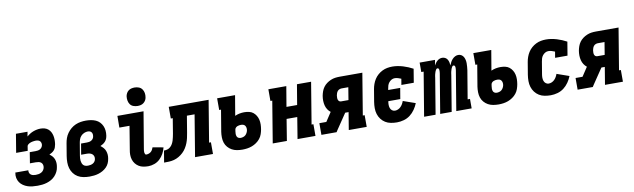

<svg xmlns="http://www.w3.org/2000/svg" viewBox="-44 -1298 6089 1845"><g transform="rotate(-10 3000.0 -376.0)"><path d="M209 8Q184 8 159.5 5.5Q135 3 112.5 -4.5Q90 -12 70 -25.5Q50 -39 37 -58Q24 -77 19 -101Q14 -125 19 -150V-154H146V-152Q144 -140 148.5 -128.5Q153 -117 162.5 -110Q172 -103 184 -100.5Q196 -98 209 -98Q223 -98 237 -100.5Q251 -103 264 -110Q277 -117 285.5 -129.5Q294 -142 296 -155Q299 -169 295 -182.5Q291 -196 281 -204Q271 -212 257.5 -214.5Q244 -217 230 -217H173L190 -323H247Q258 -323 269.5 -325Q281 -327 291 -332.5Q301 -338 308 -348Q315 -358 317 -369Q319 -380 316 -391Q313 -402 306 -409Q299 -416 288.5 -419Q278 -422 266 -422Q259 -422 250.5 -421Q242 -420 234 -418.5Q226 -417 218 -414.5Q210 -412 202.5 -408Q195 -404 188.5 -398Q182 -392 180 -384L173 -339H60L90 -520H203L195 -475Q210 -488 226 -498Q242 -508 259.5 -514.5Q277 -521 295 -524.5Q313 -528 331 -528Q352 -528 371 -522.5Q390 -517 405 -504.5Q420 -492 429 -474.5Q438 -457 442 -437.5Q446 -418 446 -397Q446 -376 443 -356Q440 -341 435.5 -327Q431 -313 421.5 -301.5Q412 -290 398.5 -281.5Q385 -273 372 -267Q387 -257 399 -243.5Q411 -230 417.5 -212.5Q424 -195 425 -176Q426 -157 422 -137Q419 -114 408.5 -92.5Q398 -71 381.5 -53Q365 -35 344 -23Q323 -11 300 -4Q277 3 254 5.5Q231 8 209 8Z M717 8Q686 8 656.5 2.5Q627 -3 602.5 -17.5Q578 -32 561 -55Q544 -78 536 -105.5Q528 -133 528 -163.5Q528 -194 533 -225L553 -345Q557 -370 565.5 -394.5Q574 -419 590 -441.5Q606 -464 627 -481.5Q648 -499 672.5 -509.5Q697 -520 722.5 -524Q748 -528 773 -528Q798 -528 822.5 -524Q847 -520 868.5 -510.5Q890 -501 906 -484.5Q922 -468 931.5 -447Q941 -426 943.5 -401.5Q946 -377 942 -352Q940 -337 934.5 -323Q929 -309 919 -297.5Q909 -286 896 -277.5Q883 -269 869 -263Q884 -252 896.5 -238Q909 -224 915.5 -206.5Q922 -189 923.5 -169.5Q925 -150 921 -130Q918 -108 908.5 -87Q899 -66 882.5 -49.5Q866 -33 845.5 -21.5Q825 -10 803.5 -3.5Q782 3 760 5.5Q738 8 717 8ZM719 -98Q731 -98 743.5 -100.5Q756 -103 767 -109Q778 -115 785.5 -125.5Q793 -136 795 -148Q798 -163 794 -176Q790 -189 780 -197.5Q770 -206 756.5 -209.5Q743 -213 729 -213H672L690 -319H747Q758 -319 769 -321Q780 -323 790.5 -329Q801 -335 808 -345.5Q815 -356 816 -367Q818 -378 816.5 -388.5Q815 -399 809 -407Q803 -415 793.5 -418.5Q784 -422 773 -422Q756 -422 738 -414.5Q720 -407 707 -393Q694 -379 688 -362Q682 -345 679 -327L659 -207Q657 -195 656 -182Q655 -169 656.5 -157Q658 -145 662 -133.5Q666 -122 674 -113.5Q682 -105 694 -101.5Q706 -98 719 -98Z M1289 8Q1264 8 1240.5 3.5Q1217 -1 1197.5 -13Q1178 -25 1164 -43Q1150 -61 1143 -83.5Q1136 -106 1136 -130.5Q1136 -155 1141 -180L1178 -406H1079L1080 -520H1335L1275 -161Q1274 -153 1273 -145Q1272 -137 1273 -129Q1274 -121 1277.5 -113.5Q1281 -106 1289 -106Q1301 -106 1313 -110Q1325 -114 1334.5 -122Q1344 -130 1350 -141Q1356 -152 1360 -164L1464 -145Q1457 -115 1441.5 -86.5Q1426 -58 1403 -36Q1380 -14 1349.5 -3Q1319 8 1289 8ZM1289 -580Q1267 -580 1247 -587.5Q1227 -595 1215.5 -611.5Q1204 -628 1200.5 -649Q1197 -670 1200 -692Q1203 -707 1210.5 -720.5Q1218 -734 1230.5 -743.5Q1243 -753 1258.5 -756.5Q1274 -760 1289 -760Q1311 -760 1330.5 -752.5Q1350 -745 1362 -728.5Q1374 -712 1377.5 -691Q1381 -670 1377 -648Q1375 -633 1367 -619.5Q1359 -606 1346.5 -596.5Q1334 -587 1319 -583.5Q1304 -580 1289 -580Z M1444 0 1463 -114Q1479 -114 1495.5 -118.5Q1512 -123 1525.5 -135Q1539 -147 1547.5 -162.5Q1556 -178 1561 -194Q1566 -210 1569.5 -226.5Q1573 -243 1576 -259L1600 -406H1581V-520H1970L1903 -114H1921V0H1746L1813 -406H1738L1711 -243Q1707 -218 1701.5 -194Q1696 -170 1687 -146.5Q1678 -123 1664 -100.5Q1650 -78 1631 -60Q1612 -42 1589 -28.5Q1566 -15 1541.5 -8.5Q1517 -2 1492.5 -1Q1468 0 1444 0Z M2208 8Q2181 8 2154.5 3.5Q2128 -1 2105.5 -13.5Q2083 -26 2066 -45.5Q2049 -65 2041 -89.5Q2033 -114 2032.5 -141.5Q2032 -169 2036 -196L2071 -406H2053V-520H2228L2195 -324Q2217 -334 2240 -338.5Q2263 -343 2285 -343Q2309 -343 2332 -338Q2355 -333 2372 -319.5Q2389 -306 2400.5 -287Q2412 -268 2417 -246Q2422 -224 2421.5 -200.5Q2421 -177 2417 -153Q2413 -130 2405 -107Q2397 -84 2381.5 -64.5Q2366 -45 2345 -30.5Q2324 -16 2301.5 -7.5Q2279 1 2255 4.5Q2231 8 2208 8ZM2210 -106Q2222 -106 2235 -110Q2248 -114 2257.5 -122.5Q2267 -131 2273.5 -143.5Q2280 -156 2282 -168Q2284 -180 2282 -192Q2280 -204 2273.5 -213Q2267 -222 2256.5 -225.5Q2246 -229 2234 -229Q2225 -229 2216 -227.5Q2207 -226 2198.5 -222.5Q2190 -219 2183 -212Q2176 -205 2174 -196L2171 -177Q2169 -165 2169 -152.5Q2169 -140 2173 -129Q2177 -118 2187 -112Q2197 -106 2210 -106Z M2504 0 2571 -406H2553V-520H2728L2695 -323H2799L2832 -520H2970L2903 -114H2921V0H2746L2780 -209H2676L2642 0Z M2979 0V-114H3047L3105 -202Q3088 -215 3076 -233.5Q3064 -252 3058.5 -274Q3053 -296 3052.5 -319.5Q3052 -343 3056 -367Q3060 -388 3067.5 -409.5Q3075 -431 3088.5 -449.5Q3102 -468 3121 -482Q3140 -496 3161.5 -505Q3183 -514 3204.5 -517Q3226 -520 3248 -520H3470L3403 -114H3421V0H3246L3274 -170H3241L3139 -19L3127 0ZM3220 -284H3293L3313 -406H3248Q3237 -406 3226 -401.5Q3215 -397 3208 -388.5Q3201 -380 3197 -369.5Q3193 -359 3191 -348Q3190 -337 3189.5 -327Q3189 -317 3191.5 -307.5Q3194 -298 3201.5 -291Q3209 -284 3220 -284Z M3716 8Q3686 8 3656.5 2.5Q3627 -3 3603 -18Q3579 -33 3562 -55.5Q3545 -78 3536.5 -105.5Q3528 -133 3528 -163.5Q3528 -194 3533 -225L3553 -345Q3557 -369 3565.5 -393Q3574 -417 3588 -439Q3602 -461 3622 -478.5Q3642 -496 3665.5 -507.5Q3689 -519 3713.5 -523.5Q3738 -528 3763 -528Q3790 -528 3816.5 -523.5Q3843 -519 3867.5 -511.5Q3892 -504 3916 -494Q3940 -484 3962 -472L3940 -339H3819L3829 -398Q3814 -404 3798.5 -409Q3783 -414 3766 -414Q3750 -414 3735.5 -406Q3721 -398 3710.5 -385Q3700 -372 3695 -356.5Q3690 -341 3688 -326L3686 -313H3803L3785 -207H3668V-206Q3665 -189 3665 -172.5Q3665 -156 3670 -141Q3675 -126 3687.5 -116Q3700 -106 3716 -106Q3731 -106 3746 -112.5Q3761 -119 3772.5 -130.5Q3784 -142 3792 -156Q3800 -170 3805 -185L3925 -143Q3913 -112 3892.5 -82.5Q3872 -53 3844.5 -32Q3817 -11 3783 -1.5Q3749 8 3716 8Z M3981 0 4052 -428H4029V-520H4179L4170 -467Q4176 -479 4184 -490Q4192 -501 4202.5 -510Q4213 -519 4225 -523.5Q4237 -528 4250 -528Q4266 -528 4279.5 -520.5Q4293 -513 4300.5 -500.5Q4308 -488 4311.5 -473Q4315 -458 4316 -442Q4322 -458 4329.5 -472.5Q4337 -487 4349 -500Q4361 -513 4376 -520.5Q4391 -528 4407 -528Q4424 -528 4437.5 -519.5Q4451 -511 4458.5 -497.5Q4466 -484 4469.5 -468Q4473 -452 4473 -435.5Q4473 -419 4471.5 -402Q4470 -385 4468 -368L4422 -92H4445V0H4295L4359 -386Q4360 -394 4360.5 -401.5Q4361 -409 4360.5 -416Q4360 -423 4356.5 -429.5Q4353 -436 4345 -436Q4337 -436 4331.5 -428.5Q4326 -421 4323 -413Q4320 -405 4317.5 -397Q4315 -389 4313 -381Q4311 -373 4310 -365.5Q4309 -358 4308 -350L4250 0H4138L4202 -386Q4203 -394 4203.5 -401.5Q4204 -409 4203.5 -416Q4203 -423 4199.5 -429.5Q4196 -436 4188 -436Q4180 -436 4174.5 -428.5Q4169 -421 4166 -413Q4163 -405 4160.5 -397Q4158 -389 4156 -381Q4154 -373 4153 -365.5Q4152 -358 4151 -350L4093 0Z M4708 8Q4681 8 4654.5 3.5Q4628 -1 4605.5 -13.5Q4583 -26 4566 -45.5Q4549 -65 4541 -89.5Q4533 -114 4532.5 -141.5Q4532 -169 4536 -196L4571 -406H4553V-520H4728L4695 -324Q4717 -334 4740 -338.5Q4763 -343 4785 -343Q4809 -343 4832 -338Q4855 -333 4872 -319.5Q4889 -306 4900.5 -287Q4912 -268 4917 -246Q4922 -224 4921.5 -200.5Q4921 -177 4917 -153Q4913 -130 4905 -107Q4897 -84 4881.5 -64.5Q4866 -45 4845 -30.5Q4824 -16 4801.5 -7.5Q4779 1 4755 4.5Q4731 8 4708 8ZM4710 -106Q4722 -106 4735 -110Q4748 -114 4757.5 -122.5Q4767 -131 4773.5 -143.5Q4780 -156 4782 -168Q4784 -180 4782 -192Q4780 -204 4773.5 -213Q4767 -222 4756.5 -225.5Q4746 -229 4734 -229Q4725 -229 4716 -227.5Q4707 -226 4698.5 -222.5Q4690 -219 4683 -212Q4676 -205 4674 -196L4671 -177Q4669 -165 4669 -152.5Q4669 -140 4673 -129Q4677 -118 4687 -112Q4697 -106 4710 -106Z M5216 8Q5186 8 5156.5 2.5Q5127 -3 5103 -18Q5079 -33 5062 -55.5Q5045 -78 5036.5 -105.5Q5028 -133 5028 -163.5Q5028 -194 5033 -225L5053 -345Q5057 -369 5065.5 -393Q5074 -417 5088 -439Q5102 -461 5122 -478.5Q5142 -496 5165.5 -507.5Q5189 -519 5213.5 -523.5Q5238 -528 5263 -528Q5290 -528 5316.5 -523.5Q5343 -519 5367.5 -511.5Q5392 -504 5416 -494Q5440 -484 5462 -472L5440 -339H5319L5329 -398Q5314 -404 5298.5 -409Q5283 -414 5266 -414Q5250 -414 5235.5 -406Q5221 -398 5210.5 -385Q5200 -372 5195 -356.5Q5190 -341 5188 -326L5168 -206Q5165 -189 5165 -172.5Q5165 -156 5170 -141Q5175 -126 5187.5 -116Q5200 -106 5216 -106Q5231 -106 5246 -112.5Q5261 -119 5272.5 -130.5Q5284 -142 5292 -156Q5300 -170 5305 -185L5425 -143Q5413 -112 5392.5 -82.5Q5372 -53 5344.5 -32Q5317 -11 5283 -1.5Q5249 8 5216 8Z M5479 0V-114H5547L5605 -202Q5588 -215 5576 -233.5Q5564 -252 5558.5 -274Q5553 -296 5552.5 -319.5Q5552 -343 5556 -367Q5560 -388 5567.5 -409.5Q5575 -431 5588.5 -449.5Q5602 -468 5621 -482Q5640 -496 5661.5 -505Q5683 -514 5704.5 -517Q5726 -520 5748 -520H5970L5903 -114H5921V0H5746L5774 -170H5741L5639 -19L5627 0ZM5720 -284H5793L5813 -406H5748Q5737 -406 5726 -401.5Q5715 -397 5708 -388.5Q5701 -380 5697 -369.5Q5693 -359 5691 -348Q5690 -337 5689.5 -327Q5689 -317 5691.5 -307.5Q5694 -298 5701.5 -291Q5709 -284 5720 -284Z"/></g></svg>

Font: Iosevka Curly Slab Heavy
Style: Italic
Weight: 900
Italic angle: -9°
Monospace: yes
Designer: Belleve Invis
Foundry: Belleve Invis
Version: Version 22.1.2; ttfautohint (v1.8.4)